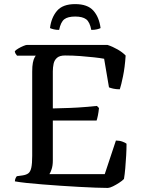

<svg xmlns="http://www.w3.org/2000/svg" viewBox="-20 -925 706 945"><path d="M511.1 0Q487.7 0 450.7 -1.4Q413.6 -2.8 368.9 -5.2Q324.1 -7.5 277.6 -10.8Q231 -14.1 187.5 -17.5Q144 -20.9 108.9 -24.7Q73.8 -28.6 53.3 -32.4Q53.3 -40 56.3 -47Q59.3 -54 62.9 -57.8L90.5 -61.6Q109.6 -64.4 119.7 -72.2Q129.9 -80.1 134.2 -100.2Q138.5 -120.3 138.5 -157.8V-572.3Q138.5 -599.2 141.7 -615.7Q145 -632.3 149.7 -640.9Q154.3 -649.5 156.3 -651H63.9Q60.5 -654.5 57.2 -660Q53.8 -665.6 52.8 -672.8Q58.3 -679.4 70.4 -686.4Q82.4 -693.5 95 -698.7Q107.5 -704 113.3 -704H508.8Q534.9 -695.5 559.2 -681.4Q583.5 -667.3 598.4 -651.6Q594.6 -593.5 585.5 -549.7Q576.5 -505.9 569.7 -485.5Q551.5 -485.5 537.4 -488.7Q523.3 -492 516.4 -495L492.5 -635.8Q472.9 -639.5 442.2 -642.9Q411.5 -646.3 374.7 -649.1Q338 -651.9 300.1 -651.9Q274.1 -651.9 260.9 -640.7Q247.8 -629.5 243.9 -611.5Q240 -593.5 240 -573.5V-391.3Q285.5 -392.3 324.2 -393.8Q362.9 -395.3 396.2 -398.1Q429.6 -400.9 457.1 -403.6L467.2 -393.3Q465.2 -372.7 461.7 -356Q458.2 -339.3 455.4 -331.7H240V-134.1Q240 -110.5 234.3 -93Q228.7 -75.5 223.1 -67.9H495.5L550.5 -233.3Q568.5 -233.3 583.2 -227.7Q598 -222.2 602.8 -217.6Q602.8 -190.8 601 -159.2Q599.3 -127.7 596.6 -97.3Q594 -66.9 590.2 -44.2Q582 -35.4 566.6 -25.5Q551.3 -15.5 536.1 -8Q520.9 -0.5 511.1 0ZM350 -904.8Q410.9 -904.8 439.5 -872.7Q468 -840.7 475 -786.8Q469.8 -783.8 457.8 -780.8Q445.9 -777.8 429.3 -777.8Q422 -816.7 404 -830.2Q386 -843.6 350 -843.6Q314 -843.6 296.5 -830.2Q279 -816.7 271 -777.8Q255.7 -777.8 244 -780.8Q232.3 -783.8 226.1 -786.8Q232.3 -838.4 260.5 -871.6Q288.6 -904.8 350 -904.8Z"/></svg>

Font: Texturina Medium
Style: Regular
Weight: 500
Designer: Guillermo Torres Carreño
Foundry: Omnibus-Type
Version: Version 1.003